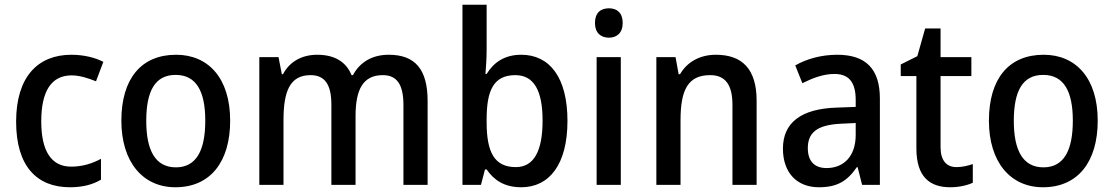

<svg xmlns="http://www.w3.org/2000/svg" viewBox="-20 -780 4699 810"><path d="M275 10C328 10 371 -1 406 -22V-110C369 -90 328 -77 280 -77C197 -77 154 -142 154 -268C154 -396 197 -462 282 -462C316 -462 353 -450 385 -437L416 -519C382 -537 333 -549 281 -549C140 -549 48 -456 48 -267C48 -78 136 10 275 10Z M951 -271C951 -450 859 -549 723 -549C575 -549 492 -447 492 -271C492 -97 582 10 720 10C868 10 951 -98 951 -271ZM597 -270C597 -396 634 -464 721 -464C808 -464 846 -395 846 -271C846 -145 808 -74 722 -74C635 -74 597 -146 597 -270Z M1620 -549C1554 -549 1500 -521 1469 -463H1463C1441 -518 1393 -549 1318 -549C1255 -549 1202 -521 1174 -467H1169L1155 -539H1074V0H1176V-273C1176 -393 1202 -463 1290 -463C1350 -463 1378 -424 1378 -338V0H1480V-290C1480 -402 1511 -463 1595 -463C1654 -463 1682 -424 1682 -337V0H1784V-354C1784 -489 1730 -549 1620 -549Z M2033 -568V-760H1931V0H2009L2026 -65H2033C2064 -20 2108 10 2179 10C2298 10 2374 -87 2374 -270C2374 -453 2299 -549 2179 -549C2109 -549 2063 -517 2033 -468H2028C2030 -496 2033 -532 2033 -568ZM2154 -463C2232 -463 2269 -399 2269 -271C2269 -142 2232 -75 2156 -75C2065 -75 2033 -139 2033 -264V-277C2033 -398 2062 -463 2154 -463Z M2549 -745C2514 -745 2490 -726 2490 -683C2490 -641 2515 -621 2549 -621C2582 -621 2607 -641 2607 -683C2607 -726 2583 -745 2549 -745ZM2599 -539H2497V0H2599Z M3000 -549C2936 -549 2880 -521 2849 -467H2843L2830 -539H2749V0H2851V-273C2851 -400 2882 -463 2976 -463C3041 -463 3070 -421 3070 -338V0H3172V-355C3172 -489 3111 -549 3000 -549Z M3512 -549C3444 -549 3382 -531 3335 -504L3365 -429C3409 -451 3454 -468 3500 -468C3558 -468 3590 -437 3590 -358V-329L3509 -326C3359 -321 3283 -262 3283 -153C3283 -51 3342 10 3435 10C3513 10 3555 -17 3595 -75H3598L3617 0H3692V-364C3692 -488 3634 -549 3512 -549ZM3527 -258 3590 -261V-211C3590 -119 3538 -71 3467 -71C3419 -71 3388 -97 3388 -155C3388 -219 3425 -253 3527 -258Z M4015 -75C3973 -75 3948 -103 3948 -159V-459H4078V-539H3948V-660H3883L3850 -543L3780 -508V-459H3846V-154C3846 -32 3904 10 3989 10C4026 10 4060 2 4084 -9V-88C4065 -81 4039 -75 4015 -75Z M4611 -271C4611 -450 4519 -549 4383 -549C4235 -549 4152 -447 4152 -271C4152 -97 4242 10 4380 10C4528 10 4611 -98 4611 -271ZM4257 -270C4257 -396 4294 -464 4381 -464C4468 -464 4506 -395 4506 -271C4506 -145 4468 -74 4382 -74C4295 -74 4257 -146 4257 -270Z"/></svg>

Font: Noto Sans Lao SemiCondensed Medium
Style: Regular
Weight: 500
Width: 4
Designer: Monotype Design Team
Foundry: Monotype Imaging Inc.
Version: Version 2.003